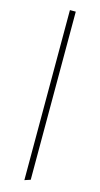

<svg xmlns="http://www.w3.org/2000/svg" viewBox="-133 -769 497 951"><g transform="rotate(15 115.0 -294.0)"><path d="M100 142V-730H130V132Z"/></g></svg>

Font: Arima Thin
Style: Regular
Weight: 100
Designer: Joana Correia and Natanael Gama
Foundry: NDISCOVER
Version: Version 1.101;gftools[0.9.23]